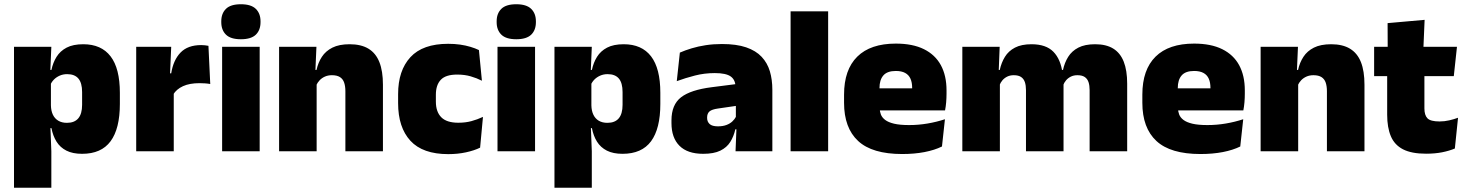

<svg xmlns="http://www.w3.org/2000/svg" viewBox="-20 -713 6902 905"><path d="M367 12Q322.5 12 293 -3Q263.5 -18 246.5 -45.2Q229.5 -72.5 222.5 -109H180L220 -216.5Q220.5 -191 229.2 -172.5Q238 -154 254.8 -144Q271.5 -134 295.5 -134Q331 -134 349 -155.2Q367 -176.5 367 -219V-279Q367 -322 349.5 -342.8Q332 -363.5 296.5 -363.5Q277.5 -363.5 261.5 -356.5Q245.5 -349.5 234 -337.8Q222.5 -326 217 -311.5L176.5 -383.5H222.5Q229.5 -417.5 246.5 -445Q263.5 -472.5 294 -488.5Q324.5 -504.5 372.5 -504.5Q457.5 -504.5 501.2 -447.5Q545 -390.5 545 -275.5V-223Q545 -106.5 501.2 -47.2Q457.5 12 367 12ZM222 172H46V-492.5H222L216 -352L220 -340V-158L217 -128.5L222 0Z M796.5 -267.5 745.5 -367.5H787Q797 -430 831 -465.2Q865 -500.5 928.5 -500.5Q938 -500.5 946.2 -499.5Q954.5 -498.5 962.5 -497L971 -317Q961 -319 947.2 -320Q933.5 -321 920.5 -321Q873.5 -321 842.5 -306.8Q811.5 -292.5 796.5 -267.5ZM799 0H622V-492.5H787L780 -329.5H799Z M1204 0H1027V-492.5H1204ZM1115.5 -528Q1067 -528 1045 -549.8Q1023 -571.5 1023 -608.5V-612.5Q1023 -649.5 1045 -671.2Q1067 -693 1115.5 -693Q1163.5 -693 1185.8 -671.2Q1208 -649.5 1208 -612.5V-608.5Q1208 -571 1185.8 -549.5Q1163.5 -528 1115.5 -528Z M1785 0H1608V-283Q1608 -306.5 1602.2 -323.5Q1596.5 -340.5 1582.5 -349.5Q1568.5 -358.5 1544.5 -358.5Q1526 -358.5 1511.5 -352Q1497 -345.5 1486.8 -334.8Q1476.5 -324 1470.5 -310.5L1443.5 -383.5H1472Q1479.5 -418 1497.2 -445.2Q1515 -472.5 1546.8 -488.5Q1578.5 -504.5 1628 -504.5Q1682 -504.5 1716.8 -483.5Q1751.5 -462.5 1768.2 -420.2Q1785 -378 1785 -313.5ZM1472.5 0H1295.5V-492.5H1471.5L1466 -366L1472.5 -348Z M2093 13.5Q1972.5 13.5 1914.5 -49.5Q1856.5 -112.5 1856.5 -227V-269.5Q1856.5 -380.5 1914.5 -443.5Q1972.5 -506.5 2092.5 -506.5Q2122 -506.5 2148.5 -502.8Q2175 -499 2197.5 -492.2Q2220 -485.5 2237.5 -477L2251.5 -332.5Q2227 -345 2198.5 -353.2Q2170 -361.5 2135 -361.5Q2081 -361.5 2057.8 -337Q2034.5 -312.5 2034.5 -266.5V-234Q2034.5 -186 2060 -160.2Q2085.5 -134.5 2140 -134.5Q2174 -134.5 2201.8 -142Q2229.5 -149.5 2256.5 -162L2243 -17Q2215.5 -3.5 2176.5 5Q2137.5 13.5 2093 13.5Z M2502 0H2325V-492.5H2502ZM2413.5 -528Q2365 -528 2343 -549.8Q2321 -571.5 2321 -608.5V-612.5Q2321 -649.5 2343 -671.2Q2365 -693 2413.5 -693Q2461.5 -693 2483.8 -671.2Q2506 -649.5 2506 -612.5V-608.5Q2506 -571 2483.8 -549.5Q2461.5 -528 2413.5 -528Z M2914.5 12Q2870 12 2840.5 -3Q2811 -18 2794 -45.2Q2777 -72.5 2770 -109H2727.5L2767.5 -216.5Q2768 -191 2776.8 -172.5Q2785.5 -154 2802.2 -144Q2819 -134 2843 -134Q2878.5 -134 2896.5 -155.2Q2914.5 -176.5 2914.5 -219V-279Q2914.5 -322 2897 -342.8Q2879.5 -363.5 2844 -363.5Q2825 -363.5 2809 -356.5Q2793 -349.5 2781.5 -337.8Q2770 -326 2764.5 -311.5L2724 -383.5H2770Q2777 -417.5 2794 -445Q2811 -472.5 2841.5 -488.5Q2872 -504.5 2920 -504.5Q3005 -504.5 3048.8 -447.5Q3092.5 -390.5 3092.5 -275.5V-223Q3092.5 -106.5 3048.8 -47.2Q3005 12 2914.5 12ZM2769.5 172H2593.5V-492.5H2769.5L2763.5 -352L2767.5 -340V-158L2764.5 -128.5L2769.5 0Z M3620.5 0H3447L3452 -126L3448.5 -130.5V-283.5L3447 -301.5Q3447 -336 3424.8 -352.2Q3402.5 -368.5 3349 -368.5Q3300.5 -368.5 3255.8 -357Q3211 -345.5 3170 -330.5L3184.5 -465Q3209.5 -476 3240 -485.2Q3270.5 -494.5 3306.5 -500Q3342.5 -505.5 3383 -505.5Q3451.5 -505.5 3497.2 -489.8Q3543 -474 3570 -445.2Q3597 -416.5 3608.8 -377Q3620.5 -337.5 3620.5 -290ZM3294.5 12Q3220.5 12 3182.8 -25.8Q3145 -63.5 3145 -133V-145.5Q3145 -219.5 3190.2 -254.5Q3235.5 -289.5 3335 -302L3460.5 -318L3471 -217L3364.5 -201.5Q3335.5 -197.5 3324.2 -187.8Q3313 -178 3313 -159V-157Q3313 -139.5 3324.8 -128.5Q3336.5 -117.5 3364 -117.5Q3387 -117.5 3403.8 -123.8Q3420.5 -130 3431.8 -140.5Q3443 -151 3449.5 -163.5L3474.5 -103.5H3446Q3438.5 -70 3422.2 -44Q3406 -18 3375.5 -3Q3345 12 3294.5 12Z M3883.5 0H3706.5V-659.5H3883.5Z M4232.5 13Q4091 13 4024.8 -48.5Q3958.5 -110 3958.5 -228.5V-267Q3958.5 -384.5 4020.8 -446Q4083 -507.5 4202.5 -507.5Q4282 -507.5 4335 -481.2Q4388 -455 4414.8 -405.8Q4441.5 -356.5 4441.5 -287V-271.5Q4441.5 -251.5 4439.8 -230.8Q4438 -210 4434.5 -192.5H4276Q4278 -223 4278.8 -250Q4279.5 -277 4279.5 -298.5Q4279.5 -324.5 4271.5 -342.2Q4263.5 -360 4246.5 -369.2Q4229.5 -378.5 4202.5 -378.5Q4162 -378.5 4143.8 -357.5Q4125.5 -336.5 4125.5 -298V-253.5L4126.5 -234.5V-203.5Q4126.5 -188 4132 -173.5Q4137.5 -159 4152.2 -147.8Q4167 -136.5 4194.2 -130Q4221.5 -123.5 4265 -123.5Q4309.5 -123.5 4352 -130.8Q4394.5 -138 4434 -151L4420 -22.5Q4385.5 -5.5 4337.8 3.8Q4290 13 4232.5 13ZM4399 -192.5H4052V-296.5H4399Z M5293 0H5116V-288Q5116 -310 5110.8 -325.8Q5105.5 -341.5 5093 -350Q5080.5 -358.5 5058.5 -358.5Q5041 -358.5 5027.8 -352Q5014.5 -345.5 5005.2 -334.8Q4996 -324 4991 -310.5L4975.5 -383.5H4990.5Q4998 -418 5015 -445.2Q5032 -472.5 5062.8 -488.5Q5093.5 -504.5 5142 -504.5Q5194 -504.5 5227.2 -484Q5260.5 -463.5 5276.8 -422.2Q5293 -381 5293 -318.5ZM4693 0H4516V-492.5H4692L4686.5 -352.5L4693 -348ZM4993 0H4816V-288Q4816 -310 4810.8 -325.8Q4805.5 -341.5 4793 -350Q4780.5 -358.5 4758.5 -358.5Q4741 -358.5 4727.8 -352Q4714.5 -345.5 4705.2 -334.8Q4696 -324 4691 -310.5L4664 -383.5H4692.5Q4700 -418 4716.8 -445.2Q4733.5 -472.5 4764 -488.5Q4794.5 -504.5 4842 -504.5Q4910.5 -504.5 4945.2 -469Q4980 -433.5 4988.5 -366.5Q4989.5 -356.5 4991.2 -341Q4993 -325.5 4993 -314Z M5638.5 13Q5497 13 5430.8 -48.5Q5364.5 -110 5364.5 -228.5V-267Q5364.5 -384.5 5426.8 -446Q5489 -507.5 5608.5 -507.5Q5688 -507.5 5741 -481.2Q5794 -455 5820.8 -405.8Q5847.5 -356.5 5847.5 -287V-271.5Q5847.5 -251.5 5845.8 -230.8Q5844 -210 5840.5 -192.5H5682Q5684 -223 5684.8 -250Q5685.5 -277 5685.5 -298.5Q5685.5 -324.5 5677.5 -342.2Q5669.5 -360 5652.5 -369.2Q5635.5 -378.5 5608.5 -378.5Q5568 -378.5 5549.8 -357.5Q5531.5 -336.5 5531.5 -298V-253.5L5532.5 -234.5V-203.5Q5532.5 -188 5538 -173.5Q5543.5 -159 5558.2 -147.8Q5573 -136.5 5600.2 -130Q5627.5 -123.5 5671 -123.5Q5715.5 -123.5 5758 -130.8Q5800.5 -138 5840 -151L5826 -22.5Q5791.5 -5.5 5743.8 3.8Q5696 13 5638.5 13ZM5805 -192.5H5458V-296.5H5805Z M6411.5 0H6234.5V-283Q6234.5 -306.5 6228.8 -323.5Q6223 -340.5 6209 -349.5Q6195 -358.5 6171 -358.5Q6152.5 -358.5 6138 -352Q6123.5 -345.5 6113.2 -334.8Q6103 -324 6097 -310.5L6070 -383.5H6098.5Q6106 -418 6123.8 -445.2Q6141.5 -472.5 6173.2 -488.5Q6205 -504.5 6254.5 -504.5Q6308.5 -504.5 6343.2 -483.5Q6378 -462.5 6394.8 -420.2Q6411.5 -378 6411.5 -313.5ZM6099 0H5922V-492.5H6098L6092.5 -366L6099 -348Z M6702 11.5Q6633.5 11.5 6593.2 -9.2Q6553 -30 6535.8 -71Q6518.5 -112 6518.5 -172V-436H6694V-202Q6694 -170 6708.5 -155.2Q6723 -140.5 6765.5 -140.5Q6788.5 -140.5 6811.2 -145.8Q6834 -151 6852.5 -158L6837.5 -13Q6811.5 -2 6777.5 4.8Q6743.5 11.5 6702 11.5ZM6832.5 -354H6457V-492.5H6847.5ZM6689 -480.5H6521L6520.5 -604L6695 -619.5Z"/></svg>

Font: Anek Malayalam ExtraBold
Style: Regular
Weight: 800
Version: Version 1.003